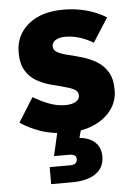

<svg xmlns="http://www.w3.org/2000/svg" viewBox="-52 -543 560 798"><g transform="rotate(-5 228.0 -144.0)"><path d="M217 8Q154 8 104 -9.5Q54 -27 20 -51L83 -152Q115 -133 148.5 -120Q182 -107 217 -107Q244 -107 260 -116.5Q276 -126 276 -142Q276 -160 259 -168.5Q242 -177 215.5 -183.5Q189 -190 159 -198.5Q129 -207 102.5 -222.5Q76 -238 59 -266.5Q42 -295 42 -342Q42 -413 95.5 -458Q149 -503 243 -503Q293 -503 339 -490.5Q385 -478 421 -455L357 -355Q329 -372 299.5 -381Q270 -390 241 -390Q215 -390 200 -380.5Q185 -371 185 -355Q185 -338 202.5 -329Q220 -320 247.5 -313.5Q275 -307 305.5 -298Q336 -289 363.5 -272.5Q391 -256 408.5 -227.5Q426 -199 426 -152Q426 -105 399 -69Q372 -33 325 -12.5Q278 8 217 8ZM214 215H129V144H214Q229 144 236.5 138Q244 132 244 121Q244 110 236.5 105Q229 100 214 100H151L182 -36H282L257 55L187 33H243Q295 33 323 55.5Q351 78 351 119Q351 165 315.5 190Q280 215 214 215Z"/></g></svg>

Font: SUSE ExtraBold
Style: Regular
Weight: 800
Designer: Rene Bieder
Foundry: SUSE
Version: Version 1.000